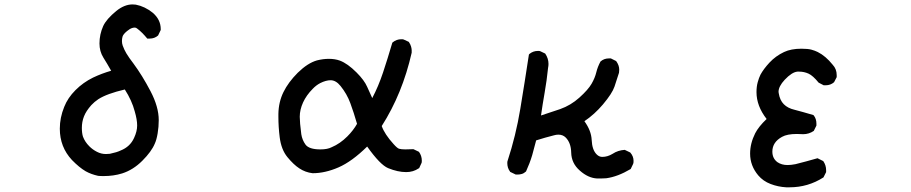

<svg xmlns="http://www.w3.org/2000/svg" viewBox="-20 -754 4040 851"><path d="M245.1 -183.6Q245.1 -232.4 264.6 -280.3Q280.3 -320.3 314.5 -354.5Q348.6 -388.7 392.6 -410.2Q431.6 -428.7 472.7 -440.4Q455.1 -471.7 438 -499Q420.9 -526.4 420.9 -561.5Q420.9 -601.6 437.5 -638.7Q452.1 -669.9 495.1 -705.1Q531.2 -734.4 567.4 -734.4Q574.2 -734.4 582 -733.4Q622.1 -725.6 657.2 -697.3Q692.4 -667 692.4 -625Q692.4 -624 692.4 -621.1L680.7 -596.7Q665 -583 643.6 -583Q640.6 -583 632.8 -583Q609.4 -611.3 589.8 -626Q583 -631.8 578.1 -631.8Q565.4 -631.8 553.7 -624Q542 -616.2 533.7 -607.9Q525.4 -599.6 522.9 -590.8Q520.5 -582 520.5 -571.8Q520.5 -561.5 523.9 -551.8Q527.3 -542 531.2 -534.2Q535.2 -526.4 540 -517.6Q551.8 -498 571.3 -472.7Q610.4 -419.9 647 -350.1Q683.6 -280.3 683.6 -221.7Q683.6 -191.4 678.7 -162.6Q673.8 -133.8 666 -117.2Q651.4 -82 610.8 -41.5Q570.3 -1 521.5 14.6Q483.4 26.4 439.5 26.4Q422.9 26.4 415 25.4Q383.8 18.6 359.4 4.9Q331.1 -11.7 298.8 -44.9Q245.1 -102.5 245.1 -183.6ZM577.1 -260.7Q564.5 -308.6 533.2 -357.4Q454.1 -338.9 416 -314.5Q398.4 -302.7 384.8 -288.1Q361.3 -261.7 352.1 -237.8Q342.8 -213.9 342.8 -187.5Q342.8 -164.1 347.7 -148.4Q356.4 -125 376 -105.5Q390.6 -90.8 409.7 -81.1Q428.7 -71.3 449.2 -71.3Q458 -71.3 466.8 -72.3Q499 -79.1 514.6 -86.9Q556.6 -103.5 574.2 -142.6Q587.9 -171.9 587.9 -197.8Q587.9 -223.6 577.1 -260.7Z M1213.9 -236.3Q1213.9 -243.2 1213.9 -249Q1214.8 -301.8 1236.3 -345.7Q1257.8 -389.6 1299.8 -431.6Q1343.8 -474.6 1384.8 -486.3Q1412.1 -493.2 1437.5 -493.2Q1464.8 -493.2 1486.3 -485.4Q1520.5 -472.7 1560.5 -432.6Q1594.7 -398.4 1607.4 -369.1Q1618.2 -344.7 1629.9 -319.3Q1657.2 -371.1 1677.7 -432.6Q1698.2 -494.1 1718.8 -564.5L1720.7 -566.4Q1737.3 -580.1 1758.8 -580.1Q1766.6 -580.1 1768.6 -579.1L1792 -568.4Q1799.8 -556.6 1802.2 -546.9Q1804.7 -537.1 1804.7 -531.2Q1804.7 -525.4 1804.7 -520.5Q1763.7 -338.9 1671.9 -195.3Q1684.6 -159.2 1724.6 -115.2Q1741.2 -96.7 1749 -94.7Q1758.8 -91.8 1776.4 -91.8Q1793.9 -91.8 1812.5 -92.8L1836.9 -81.1Q1849.6 -63.5 1849.6 -42Q1849.6 -34.2 1848.6 -32.2L1837.9 -8.8L1835.9 -7.8Q1811.5 8.8 1780.3 8.8Q1743.2 8.8 1700.2 -8.8Q1665 -23.4 1607.4 -104.5Q1540 -38.1 1480.5 -12.2Q1420.9 13.7 1366.2 13.7H1365.2Q1333 9.8 1306.6 -7.8Q1281.2 -24.4 1253.9 -57.6Q1226.6 -90.8 1219.7 -145.5Q1213.9 -191.4 1213.9 -236.3ZM1489.3 -373Q1468.8 -398.4 1445.3 -398.4Q1424.8 -398.4 1399.4 -385.7Q1380.9 -376 1366.2 -360.4Q1337.9 -332 1323.2 -299.8Q1308.6 -267.6 1308.6 -236.3Q1308.6 -211.9 1315.4 -159.2Q1319.3 -133.8 1334 -113.3Q1349.6 -91.8 1400.4 -91.8Q1431.6 -91.8 1450.2 -101.6Q1487.3 -117.2 1519.5 -149.4Q1545.9 -175.8 1562.5 -205.1Q1547.9 -255.9 1532.7 -296.9Q1517.6 -337.9 1489.3 -373Z M2455.1 -157.2Q2445.3 -157.2 2435.5 -154.3Q2396.5 -144.5 2356.4 -131.8L2338.9 -66.4Q2328.1 -30.3 2311.5 5.9Q2301.8 14.6 2292.5 17.1Q2283.2 19.5 2277.3 19.5Q2271.5 19.5 2265.6 19.5L2241.2 7.8L2240.2 5.9Q2228.5 -9.8 2228.5 -31.2Q2228.5 -38.1 2229.5 -40Q2266.6 -153.3 2286.1 -271.5Q2305.7 -389.6 2324.2 -511.7L2326.2 -514.6Q2342.8 -528.3 2364.3 -528.3Q2372.1 -528.3 2374 -527.3L2396.5 -516.6Q2411.1 -495.1 2411.1 -470.7Q2411.1 -461.9 2409.2 -453.1Q2403.3 -395.5 2394 -343.3Q2384.8 -291 2377.9 -242.2L2462.9 -270.5Q2509.8 -287.1 2547.9 -321.3Q2586.9 -356.4 2602.1 -382.8Q2617.2 -409.2 2623 -433.6Q2628.9 -458 2641.6 -481.4Q2657.2 -495.1 2678.7 -495.1Q2681.6 -495.1 2687.5 -495.1L2710.9 -483.4Q2724.6 -464.8 2724.6 -445.3Q2724.6 -437.5 2723.6 -431.6Q2713.9 -400.4 2703.6 -370.1Q2693.4 -339.8 2652.3 -291Q2615.2 -247.1 2570.3 -216.8Q2600.6 -174.8 2602.5 -133.8Q2604.5 -88.9 2625 -69.3Q2635.7 -58.6 2649.4 -58.6Q2672.9 -58.6 2695.3 -72.3Q2718.8 -87.9 2749 -89.8L2773.4 -78.1Q2788.1 -61.5 2788.1 -41Q2788.1 -30.3 2786.1 -27.3L2775.4 -4.9Q2717.8 29.3 2667 36.1Q2653.3 37.1 2643.6 37.1Q2633.8 37.1 2627 37.1Q2586.9 35.2 2549.8 2Q2512.7 -30.3 2511.7 -78.1Q2510.7 -121.1 2487.3 -144.5Q2474.6 -157.2 2455.1 -157.2Z M3540 -159.2 3511.7 -160.2Q3468.8 -160.2 3446.3 -147.5Q3403.3 -124 3403.3 -82Q3403.3 -51.8 3425.8 -35.2Q3444.3 -22.5 3470.7 -22.5Q3486.3 -22.5 3505.9 -26.4Q3552.7 -38.1 3603.5 -52.7L3628.9 -40Q3641.6 -21.5 3641.6 0Q3641.6 2.9 3641.6 8.8L3629.9 32.2Q3561.5 76.2 3479.5 76.2Q3472.7 76.2 3465.8 76.2H3464.8Q3428.7 74.2 3395.5 61.5Q3362.3 48.8 3340.8 23.4Q3304.7 -19.5 3304.7 -73.2Q3304.7 -118.2 3327.1 -163.1Q3342.8 -193.4 3377.9 -226.6Q3333 -284.2 3333 -345.7Q3333 -370.1 3338.4 -389.6Q3343.8 -409.2 3350.6 -422.9Q3364.3 -448.2 3390.6 -476.6Q3418 -505.9 3455.1 -523.4Q3486.3 -538.1 3532.2 -538.1Q3561.5 -538.1 3577.1 -533.7Q3592.8 -529.3 3604.5 -523.4Q3639.6 -505.9 3670.9 -466.8Q3688.5 -448.2 3688.5 -420.9Q3688.5 -417 3688.5 -412.1L3676.8 -389.6Q3661.1 -376 3639.6 -376Q3636.7 -376 3630.9 -376L3608.4 -387.7Q3583 -418.9 3563.5 -427.7Q3543.9 -436.5 3522.5 -436.5Q3518.6 -436.5 3514.6 -436.5Q3490.2 -434.6 3458 -400.4Q3430.7 -371.1 3430.7 -346.7Q3430.7 -343.8 3431.6 -340.8Q3436.5 -309.6 3454.1 -292Q3471.7 -274.4 3501 -267.6Q3535.2 -258.8 3585 -244.1L3586.9 -242.2Q3598.6 -227.5 3598.6 -206.1Q3598.6 -203.1 3598.6 -197.3L3586.9 -173.8Q3565.4 -159.2 3540 -159.2Z"/></svg>

Font: JasonHandwriting2
Style: SemiBold
Weight: 600
Version: Version 1.04.7